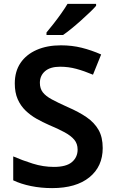

<svg xmlns="http://www.w3.org/2000/svg" viewBox="-20 -957 590 987"><path d="M508 -196Q508 -101 439.5 -45.5Q371 10 248 10Q191 10 139.5 -0.5Q88 -11 48 -30V-153Q94 -133 148 -116Q202 -99 257 -99Q321 -99 350 -124Q379 -149 379 -188Q379 -218 362 -238.5Q345 -259 312 -277Q279 -295 231 -315Q199 -329 168 -346.5Q137 -364 111.5 -388.5Q86 -413 71 -447Q56 -481 56 -528Q56 -590 85.5 -633.5Q115 -677 168.5 -700.5Q222 -724 293 -724Q350 -724 400 -711.5Q450 -699 500 -677L458 -573Q413 -592 372.5 -603Q332 -614 289 -614Q238 -614 211.5 -591Q185 -568 185 -531Q185 -502 200 -482.5Q215 -463 246.5 -446Q278 -429 327 -407Q385 -382 425 -354.5Q465 -327 486.5 -289.5Q508 -252 508 -196ZM474 -927Q462 -913 441 -893Q420 -873 395.5 -851Q371 -829 347 -809.5Q323 -790 304 -777H219V-790Q235 -809 255 -834.5Q275 -860 294.5 -887.5Q314 -915 327 -937H474Z"/></svg>

Font: Noto Sans Adlam Unjoined SemiBold
Style: Regular
Weight: 600
Version: Version 3.001